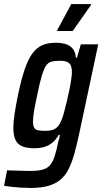

<svg xmlns="http://www.w3.org/2000/svg" viewBox="-53 -729 505 948"><path d="M98 199Q75 199 50.5 197.5Q26 196 4 193.5Q-18 191 -33 188L-18 112Q9 113 29.5 113.5Q50 114 66 114.5Q82 115 95 115Q133 115 156 109Q179 103 193 87.5Q207 72 216.5 43.5Q226 15 235 -31Q238 -38 240 -47Q242 -56 243 -63H237Q224 -40 206 -25Q188 -10 166 -3.5Q144 3 116 3Q80 3 57 -6.5Q34 -16 23.5 -38Q13 -60 13 -99Q13 -128 19 -167Q25 -206 35 -256Q51 -333 68 -384Q85 -435 106.5 -464.5Q128 -494 156 -506Q184 -518 224 -518Q246 -518 267.5 -512.5Q289 -507 304 -491Q319 -475 322 -444H327L346 -510H432L338 -69Q326 -12 313.5 32Q301 76 285 107.5Q269 139 244.5 159Q220 179 184.5 189Q149 199 98 199ZM171 -83Q191 -83 206 -87.5Q221 -92 232 -104Q243 -116 250 -135Q256 -148 262.5 -171.5Q269 -195 275.5 -222.5Q282 -250 288 -278Q294 -306 297.5 -329.5Q301 -353 302 -368Q303 -403 289.5 -416Q276 -429 245 -429Q218 -429 201 -424.5Q184 -420 173.5 -403.5Q163 -387 152.5 -352Q142 -317 130 -256Q120 -211 115 -179.5Q110 -148 110 -129Q110 -108 116 -98Q122 -88 135.5 -85.5Q149 -83 171 -83ZM229 -576 230 -581 299 -709H397L396 -704L306 -576Z"/></svg>

Font: Saira Condensed Medium
Style: Italic
Weight: 500
Width: 3
Italic angle: -12°
Designer: Hector Gatti with collaboration of the Omnibus-Type team
Foundry: Omnibus-Type
Version: Version 1.101